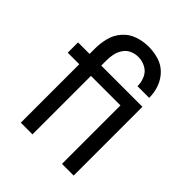

<svg xmlns="http://www.w3.org/2000/svg" viewBox="-207 -866 989 989"><g transform="rotate(45 288.0 -371.5)"><path d="M111 0H196V-426H411V0H496V-501H196V-540Q196 -563 201 -586Q206 -609 219.5 -629Q233 -649 254.5 -658.5Q276 -668 300 -668Q328 -668 353.5 -654.5Q379 -641 391 -614.5Q403 -588 403 -560V-558H488V-561Q488 -598 475 -633.5Q462 -669 435.5 -695.5Q409 -722 373 -732.5Q337 -743 300 -743Q260 -743 222 -730Q184 -717 157.5 -687Q131 -657 121 -618.5Q111 -580 111 -540V-501H27V-426H111Z"/></g></svg>

Font: Iosevka Sparkle
Style: Regular
Weight: 400
Designer: Belleve Invis
Foundry: Belleve Invis
Version: Version 4.5.0; ttfautohint (v1.8.3)